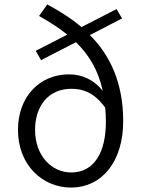

<svg xmlns="http://www.w3.org/2000/svg" viewBox="-20 -832 644 865"><path d="M454 -347C456 -327 457 -305 457 -282C457 -149 406 -55 301 -55C212 -55 138 -131 138 -247C138 -352 196 -432 302 -432C353 -432 404 -416 454 -347ZM165 -561 322 -642C380 -586 423 -516 443 -422C404 -473 349 -497 291 -497C159 -497 61 -397 61 -247C61 -85 175 13 299 13C441 13 535 -106 535 -286C535 -462 474 -585 385 -674L530 -749L505 -791L347 -710C300 -750 247 -783 193 -812L156 -760C202 -734 245 -707 283 -676L141 -603Z"/></svg>

Font: ChiuKong Gothic CL Normal
Style: Regular
Weight: 350
Designer: Ryoko NISHIZUKA 西塚涼子 (kana, bopomofo & ideographs); Paul D. Hunt (Latin, Greek & Cyrillic); Sandoll Communications 산돌커뮤니
Foundry: Adobe
Version: Version 1.300